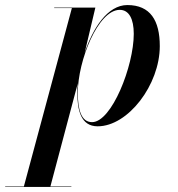

<svg xmlns="http://www.w3.org/2000/svg" viewBox="-130 -490 704 760"><path d="M176 -123C176 -55.5 189.5 10 256.5 10C377 10 502.5 -154.5 502.5 -307.5C502.5 -409 465 -470 374 -470C295.5 -470 237 -377.5 205 -280.5L205.5 -282.5L247.5 -460H84.5V-458H154.5L-35.5 248H-109.5V250H152.5V248H69.5L178 -160.5C176.5 -147 176 -134.5 176 -123ZM178 -122.5C178 -249.5 258 -451 344 -451C380.5 -451 399.5 -415.5 399.5 -356C399.5 -228.5 312 -6.5 234.5 -6.5C191 -6.5 178 -57 178 -122.5Z"/></svg>

Font: Bodoni* 96pt Medium
Style: Italic
Weight: 500
Italic angle: -13°
Version: Version 2.3